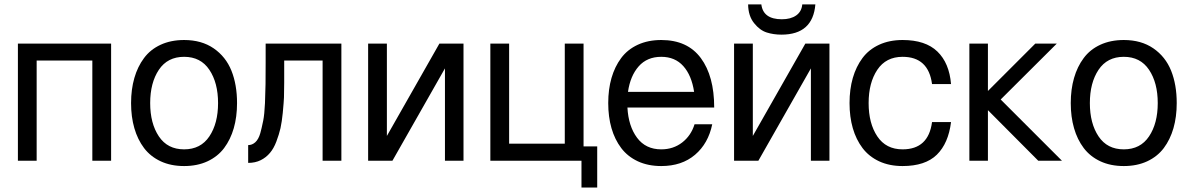

<svg xmlns="http://www.w3.org/2000/svg" viewBox="-20 -719 5314 859"><path d="M60.1 -523.9H477.1V0H393.1V-448.2H144V0H60.1Z M803.7 -540Q881.8 -540 936 -502.7Q990.2 -465.3 1015.4 -402.8Q1040.5 -340.3 1040.5 -257.8Q1040.5 -196.3 1025.9 -145.5Q1011.2 -94.7 982.7 -56.6Q954.1 -18.6 908.4 2.7Q862.8 23.9 803.7 23.9Q744.6 23.9 699 2.7Q653.3 -18.6 624.5 -56.6Q595.7 -94.7 581.1 -145.5Q566.4 -196.3 566.4 -257.8Q566.4 -319.3 581.1 -370.1Q595.7 -420.9 624.3 -459.2Q652.8 -497.6 698.7 -518.8Q744.6 -540 803.7 -540ZM690.7 -406.7Q651.9 -348.6 651.9 -257.8Q651.9 -167 690.7 -108.9Q729.5 -50.8 803.7 -50.8Q877.9 -50.8 916.7 -108.9Q955.6 -167 955.6 -257.8Q955.6 -348.6 916.7 -406.7Q877.9 -464.8 803.7 -464.8Q729.5 -464.8 690.7 -406.7Z M1168.5 -523.9H1507.3V0H1423.3V-448.2H1251.5V-350.1Q1251.5 -323.2 1250.5 -283.2Q1250 -266.6 1245.1 -213.9Q1241.2 -174.8 1234.9 -145.5Q1228.5 -117.7 1216.3 -85.4Q1204.6 -54.7 1188 -35.2Q1170.4 -14.2 1146.5 -2.4Q1122.1 9.8 1090.3 9.8V-69.8Q1107.9 -69.8 1122.1 -82.5Q1136.7 -95.7 1144.5 -123Q1149.9 -141.6 1157.7 -179.7Q1163.1 -207 1165.5 -257.3Q1167 -286.6 1168 -342.8Q1168.5 -366.7 1168.5 -440.9Z M1627 -523.9H1710.9V-110.8L1945.8 -523.9H2053.7V0H1970.7V-413.1L1735.8 0H1627Z M2173.8 0V-523.9H2257.8V-76.2H2506.8V-523.9H2590.8V-64H2651.9V120.1H2581.5V0Z M2938.5 23.9Q2879.4 23.9 2833.7 2.7Q2788.1 -18.6 2759.3 -56.6Q2730.5 -94.7 2715.8 -145.5Q2701.2 -196.3 2701.2 -257.8Q2701.2 -319.3 2715.8 -370.1Q2730.5 -420.9 2759 -459.2Q2787.6 -497.6 2833.5 -518.8Q2879.4 -540 2938.5 -540Q3055.7 -540 3115.5 -459.2Q3175.3 -378.4 3175.3 -237.8H3090.3H2787.1Q2791.5 -154.8 2830.1 -102.8Q2868.7 -50.8 2938.5 -50.8Q2992.2 -50.8 3032 -81.5Q3071.8 -112.3 3087.4 -163.1H3166.5Q3148.9 -77.1 3089.6 -26.6Q3030.3 23.9 2938.5 23.9ZM2938.5 -464.8Q2875 -464.8 2837.4 -422.1Q2799.8 -379.4 2789.6 -308.1H3085.4Q3074.2 -381.8 3037.1 -423.3Q3000 -464.8 2938.5 -464.8Z M3327.1 -699.2H3386.2Q3394.5 -632.8 3478 -632.8Q3517.6 -632.8 3542 -649.9Q3566.4 -667 3569.3 -699.2H3627.9Q3616.7 -564 3476.1 -564Q3440.9 -564 3410.2 -573.7Q3379.4 -583.5 3354 -615.2Q3327.6 -647.9 3327.1 -699.2ZM3264.2 -523.9H3348.1V-110.8L3583 -523.9H3690.9V0H3607.9V-413.1L3373 0H3264.2Z M4018.1 -464.8Q3943.8 -464.8 3905 -406.7Q3866.2 -348.6 3866.2 -257.8Q3866.2 -167 3905 -108.9Q3943.8 -50.8 4018.1 -50.8Q4133.8 -50.8 4149.9 -172.9H4234.9Q4223.1 -77.6 4171.4 -26.9Q4119.6 23.9 4018.1 23.9Q3959 23.9 3913.3 2.7Q3867.7 -18.6 3838.9 -56.6Q3810.1 -94.7 3795.4 -145.5Q3780.8 -196.3 3780.8 -257.8Q3780.8 -319.3 3795.4 -370.1Q3810.1 -420.9 3838.6 -459.2Q3867.2 -497.6 3913.1 -518.8Q3959 -540 4018.1 -540Q4120.6 -540 4173.8 -488.5Q4227.1 -437 4234.9 -342.8H4149.9Q4133.8 -464.8 4018.1 -464.8Z M4399.9 -523.9V-312L4611.8 -523.9H4708L4457 -273.9L4731 0H4625L4399.9 -226.1V0H4316.9V-523.9Z M5007.8 -540Q5085.9 -540 5140.1 -502.7Q5194.3 -465.3 5219.5 -402.8Q5244.6 -340.3 5244.6 -257.8Q5244.6 -196.3 5230 -145.5Q5215.3 -94.7 5186.8 -56.6Q5158.2 -18.6 5112.5 2.7Q5066.9 23.9 5007.8 23.9Q4948.7 23.9 4903.1 2.7Q4857.4 -18.6 4828.6 -56.6Q4799.8 -94.7 4785.2 -145.5Q4770.5 -196.3 4770.5 -257.8Q4770.5 -319.3 4785.2 -370.1Q4799.8 -420.9 4828.4 -459.2Q4856.9 -497.6 4902.8 -518.8Q4948.7 -540 5007.8 -540ZM4894.8 -406.7Q4856 -348.6 4856 -257.8Q4856 -167 4894.8 -108.9Q4933.6 -50.8 5007.8 -50.8Q5082 -50.8 5120.8 -108.9Q5159.7 -167 5159.7 -257.8Q5159.7 -348.6 5120.8 -406.7Q5082 -464.8 5007.8 -464.8Q4933.6 -464.8 4894.8 -406.7Z"/></svg>

Font: Miedinger*
Style: Book
Weight: 400
Version: Version 001.000